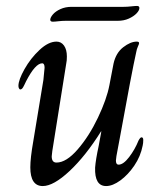

<svg xmlns="http://www.w3.org/2000/svg" viewBox="-20 -616 545 646"><path d="M82 -53Q82 -84 92 -141L126 -347Q130 -383 130 -388Q130 -403 122 -403Q99 -403 68 -343Q66 -339 61.5 -329.5Q57 -320 54 -317.5Q51 -315 48 -315Q46 -315 44 -318.5Q42 -322 42 -327Q42 -347 62.5 -383.5Q83 -420 113 -448Q143 -476 170 -476Q186 -476 195.5 -462.5Q205 -449 205 -426Q205 -411 203 -403L156 -108Q154 -94 154 -90Q154 -69 170 -69Q203 -69 241.5 -113.5Q280 -158 309.5 -220Q339 -282 348 -329L362 -402Q370 -438 394.5 -457Q419 -476 440 -476Q448 -476 448 -471Q448 -468 444 -459.5Q440 -451 438 -439Q424 -377 383 -151L377 -119Q370 -84 370 -76Q370 -62 379 -62Q395 -62 414.5 -87.5Q434 -113 446 -143Q452 -154 456 -154Q462 -154 462 -145Q462 -134 460 -126Q453 -90 432 -59Q411 -28 385 -9Q359 10 337 10Q298 10 300 -52Q302 -79 312 -125L321 -174H320Q268 -91 214 -40.5Q160 10 124 10Q82 10 82 -53ZM149 -549Q149 -557 158 -567.5Q167 -578 183.5 -585.5Q200 -593 221 -593H396Q408 -593 421 -594.5Q434 -596 441 -596Q449 -596 449 -589Q449 -581 439.5 -571Q430 -561 413.5 -553.5Q397 -546 376 -546H201Q189 -546 176.5 -544.5Q164 -543 157 -543Q153 -543 151 -545Q149 -547 149 -549Z"/></svg>

Font: Charm
Style: Regular
Weight: 400
Designer: Katatrad Aksorn Co.,Ltd.
Foundry: Cadson Demak Co.,Ltd.
Version: Version 1.001